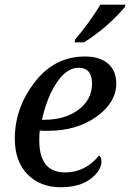

<svg xmlns="http://www.w3.org/2000/svg" viewBox="-20 -786 554 816"><path d="M400.9 -125Q411.1 -118.7 411.1 -100.1Q411.1 -60.1 364 -25.1Q316.9 9.8 237.8 9.8Q150.4 9.8 96.7 -45.4Q43 -100.6 43 -196.8Q43 -327.6 127.4 -436.8Q211.9 -545.9 340.8 -545.9Q404.3 -545.9 439.2 -515.6Q474.1 -485.4 474.1 -431.2Q474.1 -350.1 389.9 -290Q305.7 -230 184.1 -230H167Q158.2 -230 148.9 -231Q147 -217.3 147 -189Q147 -53.2 256.8 -53.2Q342.3 -53.2 400.9 -125ZM158.2 -276.9H168Q256.3 -276.9 313.7 -319.8Q371.1 -362.8 371.1 -431.2Q371.1 -498 313 -498Q264.6 -498 222.7 -437.3Q180.7 -376.5 158.2 -276.9ZM299.8 -619.1Q356.9 -685.1 406.7 -766.1H513.7L510.7 -755.9Q434.1 -666.5 336.9 -606H296.9Z"/></svg>

Font: Droid Serif
Style: Italic
Weight: 400
Italic angle: -12°
Designer: Monotype Design team
Foundry: Monotype Imaging Inc.
Version: Version 1.03